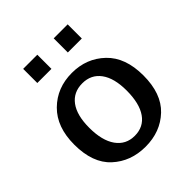

<svg xmlns="http://www.w3.org/2000/svg" viewBox="-188 -783 912 912"><g transform="rotate(-45 268.5 -326.5)"><path d="M320 -568V-663H414V-568ZM115 -568V-663H210V-568ZM32 -237Q32 -355 98.5 -420.5Q165 -486 265 -486Q363 -486 430 -422Q497 -358 497 -237Q497 -115 431 -52.5Q365 10 265 10Q166 10 99 -51.5Q32 -113 32 -237ZM139 -243Q139 -157 172.5 -110Q206 -63 265 -63Q325 -63 357.5 -109.5Q390 -156 390 -243Q390 -326 357 -371Q324 -416 265 -416Q205 -416 172 -371.5Q139 -327 139 -243Z"/></g></svg>

Font: Coval
Style: Medium
Weight: 500
Foundry: Context Ltd
Version: Version 001.000